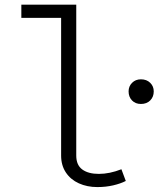

<svg xmlns="http://www.w3.org/2000/svg" viewBox="-20 -776 666 807"><path d="M300.5 -122.1Q300.5 -82.1 325.9 -63.6Q351.3 -45.1 395.4 -45.1Q440.5 -45.1 490.3 -64.6L508.7 -15.4Q486.7 -4.1 455.6 3.1Q424.6 10.3 389.2 10.3Q346.2 10.3 311.5 -5.4Q276.9 -21 256.9 -51Q236.9 -81 236.9 -122.1V-701H69.7V-756.4H300.5ZM626.2 -391.8Q626.2 -368.7 611.3 -353.8Q596.4 -339 572.3 -339Q549.2 -339 534.9 -353.8Q520.5 -368.7 520.5 -391.8Q520.5 -413.3 535.1 -427.9Q549.7 -442.6 572.3 -442.6Q596.4 -442.6 611.3 -427.9Q626.2 -413.3 626.2 -391.8Z"/></svg>

Font: Fira Code Fixed Light
Style: Regular
Weight: 300
Monospace: yes
Designer: Carrois Corporate, Edenspiekermann AG, Nikita Prokopov
Foundry: Carrois Corporate, Edenspiekermann AG, Nikita Prokopov
Version: Version 5.002